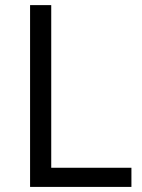

<svg xmlns="http://www.w3.org/2000/svg" viewBox="-20 -734 559 754"><path d="M98.1 0V-713.9H181.2V-75.2H496.1V0Z"/></svg>

Font: f02724691
Style: Regular
Weight: 400
Foundry: Ascender Corporation
Version: Version 1.10